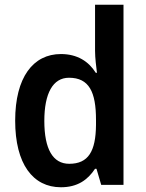

<svg xmlns="http://www.w3.org/2000/svg" viewBox="-20 -780 615 810"><path d="M237 10C307 10 350 -21 381 -68H387L407 0H501V-760H381V-566C381 -535 386 -498 389 -473H384C354 -521 306 -552 237 -552C120 -552 44 -454 44 -271C44 -88 119 10 237 10ZM272 -89C203 -89 167 -151 167 -270C167 -386 203 -452 271 -452C356 -452 385 -392 385 -274V-253C384 -142 353 -89 272 -89Z"/></svg>

Font: Noto Sans Gurmukhi SemiCondensed SemiBold
Style: Regular
Weight: 600
Width: 4
Designer: Jelle Bosma - Monotype Design Team
Foundry: Monotype Imaging Inc.
Version: Version 2.004